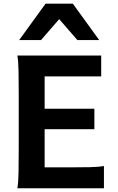

<svg xmlns="http://www.w3.org/2000/svg" viewBox="-20 -1011 632 1031"><path d="M486.8 -427.2V-317.4H219.7V-112.3H345.7Q416 -112.3 462.6 -113.3Q509.3 -114.3 538.1 -119.6V0H73.2Q78.6 -29.3 79.6 -84.7Q80.6 -140.1 80.6 -212.4V-500.5Q80.6 -572.8 79.6 -628.2Q78.6 -683.6 73.2 -712.9H523.4V-600.6H219.7V-427.2ZM395.5 -795.9 297.9 -908.2 200.2 -795.9H83L224.6 -991.2H371.1L512.7 -795.9Z"/></svg>

Font: Andika New Basic
Style: Bold
Weight: 700
Designer: Victor Gaultney, Annie Olsen, Pablo Ugerman
Foundry: SIL International
Version: Version 5.500; ttfautohint (v1.8.3)